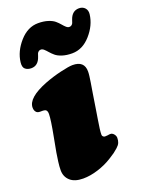

<svg xmlns="http://www.w3.org/2000/svg" viewBox="-144 -821 693 905"><g transform="rotate(-20 203.0 -368.5)"><path d="M295.9 -681.2Q303.2 -681.2 307.9 -685.3Q312.5 -689.5 314.2 -693.6Q315.9 -697.8 319.3 -708.5Q332.5 -748.5 367.7 -748.5Q386.2 -748.5 397.2 -736.3Q408.2 -724.1 405.8 -704.6Q399.4 -651.4 358.9 -605.5Q318.4 -559.6 266.1 -559.6Q238.3 -559.6 217 -566.4Q195.8 -573.2 184.1 -583.3Q172.4 -593.3 163.8 -603.3Q155.3 -613.3 147.7 -620.1Q140.1 -627 132.3 -627Q125 -627 120.4 -622.8Q115.7 -618.7 114 -614.5Q112.3 -610.4 108.9 -599.6Q95.7 -559.6 61 -559.6Q43 -559.6 31.2 -569.1Q19.5 -578.6 22.5 -603.5Q28.8 -656.2 69.6 -702.4Q110.4 -748.5 162.6 -748.5Q190.4 -748.5 211.7 -741.7Q232.9 -734.9 244.6 -724.9Q256.3 -714.8 264.6 -704.8Q272.9 -694.8 280.5 -688Q288.1 -681.2 295.9 -681.2ZM48.8 -217.3Q64.9 -300.8 64.9 -329.1Q64.9 -345.2 56.6 -350.1Q51.3 -353 42 -353H29.3Q23.4 -353 18.6 -354.5Q14.2 -356 11.2 -358.9Q2.4 -367.7 2.4 -382.8Q2.4 -432.1 103.5 -471.7Q144 -487.3 186.8 -497.3Q229.5 -507.3 247.6 -507.3Q306.6 -507.3 306.6 -454.1Q306.6 -444.3 304.9 -430.9Q303.2 -417.5 300.8 -402.1Q298.3 -386.7 292.2 -349.6Q286.1 -312.5 280.3 -273.9Q277.8 -257.8 272.9 -228Q268.1 -198.2 265.9 -181.4Q263.7 -164.6 263.7 -151.4Q263.7 -146.5 267.8 -142.6Q272 -138.7 277.3 -138.7Q283.7 -138.7 291.5 -139.6Q297.4 -141.1 304.2 -141.1Q314 -141.1 321.5 -132.1Q329.1 -123 329.1 -112.8Q329.1 -99.1 324.7 -88.6Q320.3 -78.1 308.1 -67.4Q295.9 -56.6 288.1 -51Q280.3 -45.4 259.3 -32.2Q227.5 -12.2 188.2 0.2Q148.9 12.7 113.3 12.7Q70.3 12.7 48.1 -7.6Q25.9 -27.8 25.9 -60.1Q25.9 -78.6 29.1 -102.8Q32.2 -127 35.4 -145.5Q38.6 -164.1 48.8 -217.3Z"/></g></svg>

Font: Cooper* Black
Style: Italic
Weight: 900
Italic angle: -7°
Designer: Owen Earl
Foundry: indestructible type*
Version: Version 0.001